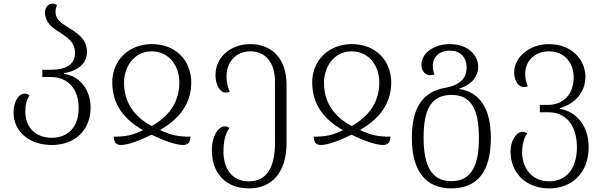

<svg xmlns="http://www.w3.org/2000/svg" viewBox="-20 -791 3331 1062"><path d="M267 11C390 11 481 -67 481 -196C481 -296 419 -372 334 -382V-386C414 -401 461 -440 461 -505C461 -577 403 -611 353 -642C317 -664 287 -686 287 -725C287 -737 290 -750 295 -762C290 -767 281 -771 271 -771C245 -771 229 -749 229 -723C229 -666 268 -639 309 -613C351 -585 395 -558 395 -499C395 -438 351 -405 261 -405H214V-365H261C355 -365 415 -300 415 -194C415 -83 352 -29 266 -29C182 -29 120 -81 120 -175C120 -211 127 -237 143 -264C134 -271 125 -273 117 -273C80 -273 55 -224 55 -170C55 -58 147 11 267 11Z M649 11C689 11 758 -16 818 -46C879 -16 951 11 993 11C1021 11 1032 -5 1034 -35C970 -35 931 -41 865 -72C972 -133 1037 -217 1038 -333C1038 -456 953 -547 820 -547C688 -547 599 -452 601 -333C602 -212 666 -131 771 -71C711 -42 673 -35 609 -35C610 -3 622 11 649 11ZM819 -94C726 -143 667 -220 666 -332C666 -425 724 -507 819 -507C914 -507 973 -428 972 -332C971 -226 914 -146 819 -94Z M1357 251C1482 251 1565 165 1565 -1V-323C1565 -463 1487 -547 1364 -547C1259 -547 1172 -478 1172 -375C1172 -323 1196 -279 1228 -279C1235 -279 1242 -280 1251 -284C1240 -308 1233 -334 1233 -368C1233 -452 1289 -507 1364 -507C1446 -507 1501 -449 1501 -338V-1C1501 135 1455 212 1357 212C1258 212 1216 136 1216 47C1216 -19 1230 -55 1249 -84C1240 -89 1232 -92 1223 -92C1190 -92 1152 -43 1152 41C1152 165 1226 251 1357 251Z M1755 11C1795 11 1864 -16 1924 -46C1985 -16 2057 11 2099 11C2127 11 2138 -5 2140 -35C2076 -35 2037 -41 1971 -72C2078 -133 2143 -217 2144 -333C2144 -456 2059 -547 1926 -547C1794 -547 1705 -452 1707 -333C1708 -212 1772 -131 1877 -71C1817 -42 1779 -35 1715 -35C1716 -3 1728 11 1755 11ZM1925 -94C1832 -143 1773 -220 1772 -332C1772 -425 1830 -507 1925 -507C2020 -507 2079 -428 2078 -332C2077 -226 2020 -146 1925 -94Z M2475 251C2619 251 2695 161 2695 -28C2695 -196 2630 -282 2520 -299V-301C2593 -323 2625 -374 2625 -420C2625 -490 2565 -547 2468 -547C2379 -547 2311 -496 2311 -433C2311 -394 2336 -375 2358 -375C2367 -375 2376 -377 2383 -379C2378 -393 2374 -407 2374 -427C2374 -478 2412 -511 2468 -511C2522 -511 2561 -478 2561 -418C2561 -363 2531 -321 2441 -305C2321 -283 2258 -200 2258 -28C2258 161 2340 251 2475 251ZM2476 211C2367 211 2323 126 2323 -30C2323 -188 2366 -266 2478 -266C2585 -266 2629 -188 2629 -28C2629 123 2589 211 2476 211Z M3018 251C3144 251 3236 165 3236 24C3236 -103 3161 -175 3077 -189V-193C3161 -217 3218 -281 3218 -366C3218 -464 3139 -547 3016 -547C2912 -547 2824 -478 2824 -390C2824 -346 2847 -309 2878 -309C2885 -309 2892 -310 2900 -314C2889 -338 2885 -354 2885 -383C2885 -456 2941 -507 3016 -507C3098 -507 3153 -449 3153 -362C3153 -272 3098 -211 3012 -211H2966V-170H3014C3107 -170 3171 -102 3171 24C3171 135 3117 212 3018 212C2920 212 2868 136 2868 52C2868 11 2877 -25 2896 -54C2887 -59 2878 -62 2870 -62C2837 -62 2804 -15 2804 47C2804 165 2888 251 3018 251Z"/></svg>

Font: Noto Serif Georgian Light
Style: Regular
Weight: 300
Designer: Monotype Design Team, Akaki Razmadze
Foundry: Google LLC
Version: Version 2.003